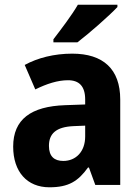

<svg xmlns="http://www.w3.org/2000/svg" viewBox="-20 -786 597 816"><path d="M479 -756V-766H311C285 -721 240 -662 207 -619V-606H309C359 -644 444 -719 479 -756ZM287 -558C210 -558 140 -540 85 -510L130 -406C179 -430 225 -445 269 -445C316 -445 342 -420 342 -363V-342L257 -339C112 -334 36 -279 36 -163C36 -56 95 10 190 10C272 10 312 -16 354 -74H358L385 0H491V-363C491 -493 418 -558 287 -558ZM294 -250 342 -252V-206C342 -141 302 -102 249 -102C211 -102 188 -121 188 -166C188 -217 217 -247 294 -250Z"/></svg>

Font: Noto Sans Armenian SemiCondensed Medium
Style: Regular
Weight: 500
Width: 4
Designer: Monotype Design Team
Foundry: Monotype Imaging Inc.
Version: Version 2.008